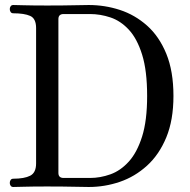

<svg xmlns="http://www.w3.org/2000/svg" viewBox="-20 -746 760 766"><path d="M33 0Q26 0 22.5 -5Q19 -10 19 -16Q19 -23 22.5 -28Q26 -33 33 -33Q77 -33 100.5 -45Q124 -57 124 -94V-634Q124 -672 100.5 -682.5Q77 -693 33 -693Q26 -693 22.5 -698Q19 -703 19 -710Q19 -716 22.5 -721Q26 -726 33 -726Q41 -726 76 -725Q111 -724 168 -724Q235 -724 273.5 -725Q312 -726 334 -726Q398 -726 458 -706.5Q518 -687 566.5 -644Q615 -601 643.5 -531.5Q672 -462 672 -363Q672 -267 643.5 -198Q615 -129 566.5 -85Q518 -41 458 -20.5Q398 0 334 0Q312 0 272.5 -1Q233 -2 167 -2Q109 -2 76.5 -1Q44 0 33 0ZM234 -36H339Q380 -36 420.5 -50.5Q461 -65 494 -101.5Q527 -138 547 -201.5Q567 -265 567 -363Q567 -464 547 -528Q527 -592 494 -627.5Q461 -663 420.5 -676.5Q380 -690 339 -690H234Q213 -690 213 -670V-56Q213 -36 234 -36Z"/></svg>

Font: TsukuhouMincho
Style: Regular
Weight: 400
Designer: Iose
Foundry: Typographish
Version: Version 1.001; ttfautohint (v1.8.3)